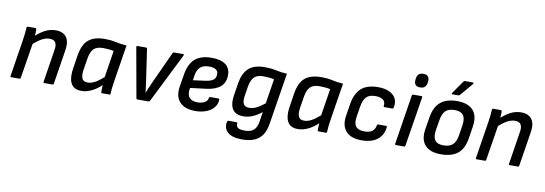

<svg xmlns="http://www.w3.org/2000/svg" viewBox="-63 -1143 5069 1786"><g transform="rotate(10 2471.0 -250.5)"><path d="M361 0Q350 0 352 -11L401 -323Q416 -415 339 -415Q315 -415 290 -406Q265 -397 236.5 -376.5Q208 -356 169 -321L180 -402Q230 -450 278.5 -476Q327 -502 382 -502Q451 -502 482.5 -459Q514 -416 500 -332L449 -11Q447 0 437 0ZM49 0Q38 0 40 -11L96 -366Q101 -394 104 -426.5Q107 -459 108 -478Q108 -490 120 -490H188Q199 -490 200 -479Q201 -471 200 -454.5Q199 -438 198 -420.5Q197 -403 195 -390L194 -365L137 -11Q136 -6 133.5 -3Q131 0 126 0Z M713 12Q661 12 634 -12Q607 -36 599.5 -79.5Q592 -123 601 -179L621 -308Q638 -412 691 -457Q744 -502 847 -502Q902 -502 948.5 -491.5Q995 -481 1053 -477L997 -123Q992 -95 989 -66.5Q986 -38 985 -11Q985 0 973 0H907Q897 0 897 -11Q897 -26 897.5 -42.5Q898 -59 899 -76Q854 -33 805.5 -10.5Q757 12 713 12ZM756 -75Q788 -75 822.5 -93Q857 -111 904 -152L944 -406Q922 -411 894.5 -413.5Q867 -416 845 -416Q784 -416 755.5 -388Q727 -360 717 -300L698 -182Q691 -133 702.5 -104Q714 -75 756 -75Z M1240 0Q1231 0 1229 -9L1145 -478Q1143 -490 1156 -490H1234Q1244 -490 1246 -481L1288 -194Q1292 -166 1296 -136.5Q1300 -107 1303 -78H1305Q1317 -108 1329.5 -136.5Q1342 -165 1355 -194L1487 -481Q1489 -485 1492.5 -487.5Q1496 -490 1500 -490H1585Q1590 -490 1592 -486.5Q1594 -483 1592 -478L1358 -9Q1354 0 1344 0Z M1788 12Q1688 12 1640 -40Q1592 -92 1607 -187L1627 -309Q1644 -408 1699 -455Q1754 -502 1853 -502Q1941 -502 1986 -468Q2031 -434 2031 -370Q2031 -296 1984 -257.5Q1937 -219 1851 -209L1704 -191L1701 -171Q1695 -121 1719.5 -96Q1744 -71 1795 -71Q1835 -71 1862 -86.5Q1889 -102 1892 -128Q1894 -140 1904 -140H1980Q1990 -140 1990 -129Q1989 -88 1963 -56Q1937 -24 1891.5 -6Q1846 12 1788 12ZM1717 -266 1838 -282Q1888 -290 1909 -308Q1930 -326 1930 -362Q1930 -389 1908 -403.5Q1886 -418 1845 -418Q1790 -418 1761 -391.5Q1732 -365 1724 -312Z M2357 -502Q2413 -502 2461.5 -491.5Q2510 -481 2568 -477L2491 6Q2482 68 2456 110.5Q2430 153 2382.5 175Q2335 197 2261 197Q2169 197 2126 159Q2083 121 2097 58Q2100 48 2110 48H2183Q2194 48 2193 58Q2190 87 2209.5 99.5Q2229 112 2272 112Q2328 112 2356.5 87Q2385 62 2394 9L2409 -87Q2363 -51 2322 -34Q2281 -17 2236 -17Q2163 -17 2133.5 -63Q2104 -109 2119 -202L2137 -315Q2152 -407 2203 -454.5Q2254 -502 2357 -502ZM2277 -104Q2309 -104 2342 -119.5Q2375 -135 2422 -172L2459 -406Q2437 -411 2407 -413.5Q2377 -416 2356 -416Q2301 -416 2272 -389Q2243 -362 2232 -299L2218 -211Q2209 -155 2223 -129.5Q2237 -104 2277 -104Z M2758 12Q2706 12 2679 -12Q2652 -36 2644.5 -79.5Q2637 -123 2646 -179L2666 -308Q2683 -412 2736 -457Q2789 -502 2892 -502Q2947 -502 2993.5 -491.5Q3040 -481 3098 -477L3042 -123Q3037 -95 3034 -66.5Q3031 -38 3030 -11Q3030 0 3018 0H2952Q2942 0 2942 -11Q2942 -26 2942.5 -42.5Q2943 -59 2944 -76Q2899 -33 2850.5 -10.5Q2802 12 2758 12ZM2801 -75Q2833 -75 2867.5 -93Q2902 -111 2949 -152L2989 -406Q2967 -411 2939.5 -413.5Q2912 -416 2890 -416Q2829 -416 2800.5 -388Q2772 -360 2762 -300L2743 -182Q2736 -133 2747.5 -104Q2759 -75 2801 -75Z M3360 12Q3257 12 3210 -41Q3163 -94 3178 -189L3197 -307Q3213 -404 3268 -453Q3323 -502 3427 -502Q3488 -502 3531 -482.5Q3574 -463 3593 -427Q3612 -391 3601 -340Q3598 -329 3589 -329H3516Q3505 -329 3507 -340Q3513 -378 3487.5 -397Q3462 -416 3417 -416Q3358 -416 3330.5 -387Q3303 -358 3292 -296L3276 -195Q3266 -133 3289.5 -103.5Q3313 -74 3370 -74Q3420 -74 3445 -94.5Q3470 -115 3475 -149Q3476 -160 3487 -160H3560Q3571 -160 3569 -149Q3562 -73 3507 -30.5Q3452 12 3360 12Z M3682 0Q3671 0 3673 -11L3747 -479Q3750 -490 3760 -490H3835Q3846 -490 3845 -479L3770 -11Q3768 0 3759 0ZM3809 -567Q3779 -567 3765.5 -583Q3752 -599 3755 -626L3756 -638Q3759 -667 3774 -682Q3789 -697 3819 -697Q3851 -697 3863.5 -681Q3876 -665 3874 -638L3873 -626Q3869 -597 3854.5 -582Q3840 -567 3809 -567Z M4107 12Q4004 12 3956.5 -41.5Q3909 -95 3926 -196L3945 -312Q3961 -409 4017.5 -455.5Q4074 -502 4174 -502Q4274 -502 4323 -450Q4372 -398 4357 -296L4339 -182Q4324 -81 4267 -34.5Q4210 12 4107 12ZM4116 -74Q4174 -74 4204 -101.5Q4234 -129 4244 -192L4259 -287Q4269 -354 4245.5 -385Q4222 -416 4166 -416Q4108 -416 4079 -388.5Q4050 -361 4040 -299L4024 -202Q4014 -139 4035.5 -106.5Q4057 -74 4116 -74ZM4118 -556Q4113 -556 4111 -560Q4109 -564 4113 -569L4195 -687Q4202 -698 4213 -698H4284Q4291 -698 4292.5 -693.5Q4294 -689 4290 -684L4191 -567Q4181 -556 4173 -556Z M4757 0Q4746 0 4748 -11L4797 -323Q4812 -415 4735 -415Q4711 -415 4686 -406Q4661 -397 4632.5 -376.5Q4604 -356 4565 -321L4576 -402Q4626 -450 4674.5 -476Q4723 -502 4778 -502Q4847 -502 4878.5 -459Q4910 -416 4896 -332L4845 -11Q4843 0 4833 0ZM4445 0Q4434 0 4436 -11L4492 -366Q4497 -394 4500 -426.5Q4503 -459 4504 -478Q4504 -490 4516 -490H4584Q4595 -490 4596 -479Q4597 -471 4596 -454.5Q4595 -438 4594 -420.5Q4593 -403 4591 -390L4590 -365L4533 -11Q4532 -6 4529.5 -3Q4527 0 4522 0Z"/></g></svg>

Font: Sofia Sans SemiBold
Style: Italic
Weight: 600
Italic angle: -9°
Designer: Botio Nikoltchev, Ani Petrova
Foundry: lettersoup
Version: Version 4.100-B